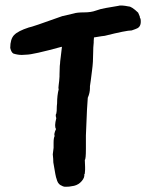

<svg xmlns="http://www.w3.org/2000/svg" viewBox="-20 -699 543 713"><path d="M328 -541Q326 -523 326 -504Q326 -468 322 -439Q318 -410 317 -399.5Q316 -389 314 -379V-372Q314 -354 306 -336L303 -291L299 -196V-146Q299 -108 295 -105L296 -79V-68L295 -56Q295 -52 293 -52Q295 -40 283.5 -26.5Q272 -13 255 -9L237 -6Q233 -6 226 -5.5Q219 -5 214 -7Q209 -9 204 -12Q194 -18 190 -35Q187 -40 178 -96Q178 -108 176 -126L179 -150V-169Q179 -187 183 -194Q179 -200 188 -220Q181 -229 189 -260Q185 -273 189 -277Q191 -283 191 -305L192 -315Q192 -344 198 -368Q196 -371 198 -384Q200 -397 201 -415V-422Q202 -437 202 -454L203 -463Q203 -469 205.5 -487Q208 -505 210 -525H208Q102 -496 78 -496L61 -495Q46 -495 30 -500Q22 -504 18 -521Q18 -554 32.5 -569Q47 -584 87 -597Q97 -598 211 -639L254 -649Q266 -653 292 -653Q318 -653 335.5 -659.5Q353 -666 374 -669.5Q395 -673 418 -677Q429 -681 458 -675Q469 -675 493 -652L499 -638Q499 -632 502 -629Q506 -602 490 -594Q484 -591 469 -586Q449 -586 369 -566Q365 -566 329 -560L328 -547Z"/></svg>

Font: Caveat Brush
Style: Regular
Weight: 400
Designer: Pablo Impallari
Foundry: Creative Lab NY
Version: Version 1.096; ttfautohint (v1.3)